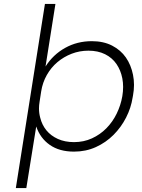

<svg xmlns="http://www.w3.org/2000/svg" viewBox="-20 -750 719 970"><path d="M60 200 207 -730H260L210 -414Q248 -474 309 -508Q370 -542 444 -542Q503 -542 546.5 -519.5Q590 -497 616 -459.5Q642 -422 652 -372Q657 -347 657 -321Q657 -295 652 -268L650 -257Q642 -205 617 -156Q592 -107 553.5 -68.5Q515 -30 464.5 -7Q414 16 354 16Q280 16 231.5 -18Q183 -52 163 -111L113 200ZM354 -32Q403 -32 444.5 -51Q486 -70 517.5 -102Q549 -134 569.5 -176Q590 -218 598 -264Q602 -288 602 -311Q602 -333 598 -354Q590 -395 568.5 -426.5Q547 -458 511 -476Q475 -494 427 -494Q382 -494 342 -478.5Q302 -463 270 -436Q238 -409 216.5 -371Q195 -333 188 -288L180 -236Q177 -218 177 -202Q177 -178 183 -156Q192 -119 214.5 -91.5Q237 -64 272.5 -48Q308 -32 354 -32Z"/></svg>

Font: Sora ExtraLight
Style: Italic
Weight: 200
Designer: Jonathan Barnbrook, Juli√°n Moncada
Version: Version 1.000